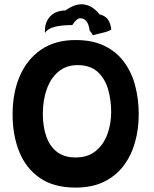

<svg xmlns="http://www.w3.org/2000/svg" viewBox="-20 -846 717 892"><path d="M331 25.5Q229.5 25.5 164.8 -19.5Q100 -64.5 69.2 -141.5Q38.5 -218.5 38.5 -314.5Q38.5 -415.5 72.2 -493.2Q106 -571 171.2 -615.5Q236.5 -660 331 -660Q409.5 -660 465.2 -633Q521 -606 556.2 -558.2Q591.5 -510.5 608 -448Q624.5 -385.5 624.5 -314.5Q624.5 -247 607.5 -185.8Q590.5 -124.5 555 -77Q519.5 -29.5 464 -2Q408.5 25.5 331 25.5ZM331.5 -114.5Q388 -114.5 424.5 -144.2Q461 -174 478.8 -222.2Q496.5 -270.5 496.5 -326Q496.5 -382 482 -431.5Q467.5 -481 433.5 -512.2Q399.5 -543.5 340 -543.5Q287.5 -543.5 251.5 -513.2Q215.5 -483 197.2 -431.5Q179 -380 179 -316Q179 -259.5 194.5 -213.8Q210 -168 243.5 -141.2Q277 -114.5 331.5 -114.5ZM189 -693Q186 -738.5 211 -767.5Q236 -796.5 284 -797.5Q332.5 -832 372.5 -825Q412.5 -818 442 -779.5Q469 -773 481.5 -755.2Q494 -737.5 497 -708.5Q483.5 -699.5 456 -693.5Q428.5 -687.5 412 -682Q408 -688.5 404.5 -693.8Q401 -699 396.5 -703.5Q394 -723.5 388.8 -735Q383.5 -746.5 376.5 -752.5Q365.5 -762.5 350.2 -760.8Q335 -759 316 -729.5Q264.5 -729.5 232.8 -721Q201 -712.5 189 -693Z"/></svg>

Font: Grandstander SemiBold
Style: Regular
Weight: 600
Designer: Tyler Finck
Foundry: Etcetera Type Co
Version: Version 1.200; ttfautohint (v1.8.3)